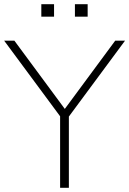

<svg xmlns="http://www.w3.org/2000/svg" viewBox="-21 -900 619 920"><path d="M267 0V-367L278 -328L-1 -705H48L297 -368H282L531 -705H578L299 -328L309 -367V0ZM338 -820V-880H399V-820ZM177 -820V-880H238V-820Z"/></svg>

Font: Nunito Sans 12pt ExtraLight 12pt ExtraLight
Style: Regular
Weight: 250
Version: Version 3.101;gftools[0.9.27]